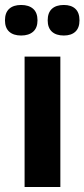

<svg xmlns="http://www.w3.org/2000/svg" viewBox="-33 -753 340 773"><path d="M66 0V-525H210V0ZM224 -610Q193 -610 176 -625.5Q159 -641 159 -671Q159 -702 176 -717.5Q193 -733 224 -733Q254 -733 270.5 -717.5Q287 -702 287 -671Q287 -641 270.5 -625.5Q254 -610 224 -610ZM52 -610Q21 -610 4 -625.5Q-13 -641 -13 -671Q-13 -702 4 -717.5Q21 -733 52 -733Q83 -733 100.5 -717.5Q118 -702 118 -671Q118 -641 100.5 -625.5Q83 -610 52 -610Z"/></svg>

Font: Bricolage Grotesque
Style: Bold
Weight: 700
Designer: Mathieu Triay
Foundry: Atelier Triay
Version: Version 1.001;gftools[0.9.33.dev8+g029e19f]